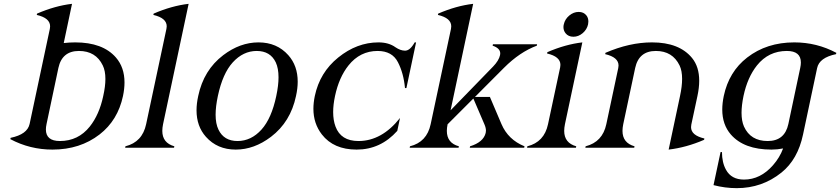

<svg xmlns="http://www.w3.org/2000/svg" viewBox="-20 -767 4363 997"><path d="M291 -34.7Q386.2 -34.7 446.3 -109.9Q495.6 -171.9 516.1 -268.6Q527.3 -318.8 527.3 -356.9Q527.3 -399.4 513.7 -427.2Q477.5 -502.4 389.9 -502.4Q302.2 -502.4 283.2 -414.1L221.7 -123Q218.3 -107.4 218.3 -94.7Q218.3 -34.7 291 -34.7ZM252.4 9.8Q135.7 9.8 33.7 -44.4L35.2 -51.3Q122.1 -69.3 133.8 -123.5L238.8 -617.2Q240.2 -624 240.2 -630.4Q240.2 -673.3 170.9 -689.5L172.4 -696.3Q265.6 -736.8 354 -747.1L311 -543.5Q340.8 -546.9 370.6 -546.9Q513.7 -546.9 582 -468.3Q626.5 -417 626.5 -338.9Q626.5 -306.2 618.7 -268.6Q591.8 -142.1 497.1 -68.8Q395.5 9.8 252.4 9.8Z M629.9 0 631.3 -7.3Q719.2 -29.3 738.8 -122.1L844.2 -617.2Q845.7 -624 845.7 -630.4Q845.7 -673.3 776.4 -689.5L777.8 -696.3Q871.1 -736.8 959.5 -747.1L826.7 -122.1Q822.8 -103 822.8 -87.4Q822.8 -24.9 885.3 -7.3L883.8 0Z M1049.3 -56.6Q1000.5 -111.3 1000.5 -194.3Q1000.5 -229 1009.3 -268.6Q1037.6 -403.3 1139.2 -480.5Q1226.6 -546.9 1322.3 -546.9Q1418 -546.9 1477.1 -480.5Q1525.9 -425.8 1525.9 -342.8Q1525.9 -308.1 1517.1 -268.6Q1488.8 -133.8 1387.2 -56.6Q1299.8 9.8 1204.1 9.8Q1108.4 9.8 1049.3 -56.6ZM1337.9 -94.2Q1390.1 -152.3 1414.6 -268.6Q1426.3 -323.7 1426.3 -365.7Q1426.3 -412.1 1412.1 -442.9Q1383.8 -502.4 1313 -502.4Q1242.7 -502.4 1188.5 -442.9Q1136.2 -385.3 1111.3 -268.6Q1099.6 -213.4 1099.6 -171.4Q1099.6 -124.5 1114.3 -94.2Q1142.6 -34.7 1213.4 -34.7Q1284.2 -34.7 1337.9 -94.2Z M1832 9.8Q1712.4 9.8 1651.4 -68.8Q1607.4 -125.5 1607.4 -202.1Q1607.4 -233.4 1614.7 -268.6Q1640.6 -391.1 1736.3 -468.3Q1833.5 -546.9 1945.3 -546.9Q1998.5 -546.9 2033.7 -521.5Q2059.6 -503.9 2083.5 -503.9Q2109.4 -503.9 2133.3 -546.9H2140.6L2090.3 -309.6H2083Q2075.7 -387.2 2046.4 -443.8Q2016.6 -502.4 1940.9 -502.4Q1849.6 -502.4 1789.6 -427.2Q1740.2 -365.2 1719.7 -268.6Q1710 -223.1 1710 -185.1Q1710 -142.6 1722.2 -109.9Q1750 -34.7 1841.3 -34.7Q1962.4 -34.7 2057.1 -154.3L2043 -87.4Q1956.1 9.8 1832 9.8Z M2107.4 0 2108.9 -7.3Q2196.8 -29.3 2216.3 -122.1L2321.8 -617.2Q2323.2 -624 2323.2 -630.4Q2323.2 -673.3 2253.9 -689.5L2255.4 -696.3Q2348.6 -736.8 2437 -747.1L2319.8 -194.3L2540.5 -421.4Q2570.3 -452.1 2576.7 -481Q2577.6 -485.4 2577.6 -489.7Q2577.6 -516.6 2538.1 -529.8L2539.6 -537.1H2769L2767.6 -529.8Q2679.2 -497.1 2597.2 -415L2446.3 -263.7H2523.9L2584 -122.6Q2618.7 -41.5 2703.6 -7.3L2702.1 0H2419.4L2420.9 -7.3Q2490.2 -28.8 2502 -76.7Q2503.4 -82.5 2503.4 -88.4Q2503.4 -103 2495.6 -121.1L2438 -255.4L2304.2 -121.6Q2300.3 -103 2300.3 -87.4Q2300.3 -24.4 2362.8 -7.3L2361.3 0Z M3025.4 -686.5Q3035.2 -673.8 3035.2 -655.3Q3035.2 -647.9 3033.7 -640.6Q3027.8 -613.8 3005.9 -595Q2983.9 -576.2 2957.5 -576.2Q2931.2 -576.2 2916.5 -594.7Q2905.8 -608.4 2905.8 -626.5Q2905.8 -633.3 2907.7 -640.6Q2913.6 -667.5 2936 -686.3Q2958.5 -705.1 2984.9 -705.1Q3011.2 -705.1 3025.4 -686.5ZM2716.8 0 2718.3 -7.3Q2806.2 -29.3 2825.7 -122.1L2888.7 -417Q2890.1 -423.8 2890.1 -430.2Q2890.1 -473.1 2820.8 -489.3L2822.3 -496.1Q2915.5 -536.6 3003.9 -546.9L2913.6 -122.1Q2909.7 -103 2909.7 -87.4Q2909.7 -24.9 2972.2 -7.3L2970.7 0Z M3019.5 0 3021 -7.3Q3108.9 -29.8 3128.4 -122.1L3190.4 -413.6Q3191.9 -420.4 3191.9 -426.8Q3191.9 -469.7 3122.6 -485.8L3124 -492.7Q3249 -546.9 3365.7 -546.9Q3507.3 -546.9 3573.7 -465.8Q3610.8 -420.4 3610.8 -347.7Q3610.8 -311.5 3601.6 -268.6L3569.8 -120.1Q3568.4 -113.3 3568.4 -106.9Q3568.4 -64 3637.7 -47.9L3636.2 -41Q3543.9 -1 3452.1 9.8L3511.2 -268.6Q3522 -318.8 3522 -357.4Q3522 -399.9 3508.8 -427.2Q3472.2 -502.4 3385.7 -502.4Q3297.4 -502.4 3278.3 -414.1L3216.3 -122.1Q3212.4 -103 3212.4 -87.4Q3212.4 -24.9 3274.9 -7.3L3273.4 0Z M3966.3 -34.7Q4054.7 -34.7 4073.7 -123L4135.3 -414.1Q4138.7 -429.7 4138.7 -442.4Q4138.7 -502.4 4065.9 -502.4Q3970.7 -502.4 3910.6 -427.2Q3861.3 -365.2 3840.8 -268.6Q3830.6 -219.2 3830.6 -181.2Q3830.6 -138.7 3843.3 -109.9Q3877.4 -34.7 3966.3 -34.7ZM4046.4 3.9Q4016.1 9.8 3986.3 9.8Q3843.3 9.8 3774.9 -68.8Q3730.5 -120.1 3730.5 -198.2Q3730.5 -231 3738.3 -268.6Q3765.1 -395 3859.9 -468.3Q3961.4 -546.9 4104.5 -546.9Q4221.2 -546.9 4322.8 -492.7L4321.3 -485.8Q4234.4 -467.8 4223.1 -413.6L4149.9 -68.4Q4122.6 61 4038.1 128.9Q3937.5 210 3805.7 210Q3745.1 210 3685.1 194.3L3721.7 22.5H3729Q3729 77.1 3750 114.7Q3777.8 165.5 3843.3 165.5Q3928.7 165.5 3994.1 90.8Q4028.8 51.3 4046.4 3.9Z"/></svg>

Font: Modern Antiqua
Style: Book Oblique
Weight: 400
Italic angle: -12°
Designer: Wojciech Kalinowski "wmk69" (wmk69@o2.pl)
Foundry: Wojciech Kalinowski "wmk69" (wmk69@o2.pl)
Version: Version 3.1.0; 2021-05-28